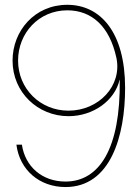

<svg xmlns="http://www.w3.org/2000/svg" viewBox="-20 -755 561 783"><path d="M247.1 7.8C430.7 7.8 490.2 -199.7 490.2 -396.5C490.2 -624 389.2 -735.4 254.4 -735.4C121.1 -735.4 31.2 -628.9 31.2 -507.8C31.2 -377.9 134.8 -281.2 259.3 -281.2C361.3 -281.2 448.7 -345.7 467.8 -430.2H468.3C472.2 -147.9 384.3 -14.6 247.1 -14.6C152.3 -14.6 82.5 -75.2 69.3 -165H46.9C60.1 -61.5 141.1 7.8 247.1 7.8ZM259.3 -303.7C143.6 -303.7 53.7 -393.6 53.7 -507.8C53.7 -620.1 138.2 -712.9 254.4 -712.9C354 -712.9 426.8 -647.9 454.6 -519.5C479 -405.8 383.3 -303.7 259.3 -303.7Z"/></svg>

Font: Raveo Display Display Thin
Style: Regular
Weight: 100
Designer: Jakub Foglar, Rasmus Andersson (Inter)
Foundry: Jakubfoglar.com
Version: Version 1.100;Glyphs 3.2.3 (3260)